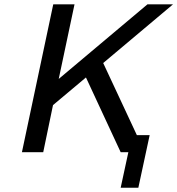

<svg xmlns="http://www.w3.org/2000/svg" viewBox="-20 -715 833 902"><path d="M83 0 230 -693.8 231 -694.8H330.1L255.9 -344.2L672.9 -694.8H793L464.8 -418.9L623 -80.1H683.1L629.9 167H546.9L583 0H546.9L383.8 -351.1L229 -221.2L183.1 0Z"/></svg>

Font: CMU Bright
Style: SemiBoldOblique
Weight: 600
Italic angle: -12°
Version: Version 0.7.0